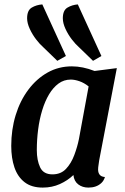

<svg xmlns="http://www.w3.org/2000/svg" viewBox="-20 -831 567 871"><path d="M174 20Q123 20 91.5 -4.5Q60 -29 45.5 -71.5Q31 -114 31 -169Q31 -243 51 -308.5Q71 -374 108.5 -424Q146 -474 196 -502Q246 -530 306 -530Q355 -530 409 -509L510 -522L430 -104Q429 -95 427 -83Q425 -71 425 -62Q425 -47 432.5 -38Q440 -29 456 -28Q451 -11 439.5 -0.5Q428 10 413.5 15Q399 20 381 20Q354 20 335 5.5Q316 -9 313 -37Q287 -12 251.5 4Q216 20 174 20ZM218 -40Q256 -40 279.5 -65Q303 -90 317 -127.5Q331 -165 338 -200L382 -439Q362 -455 340.5 -462.5Q319 -470 301 -470Q270 -470 245.5 -452Q221 -434 202.5 -403Q184 -372 171.5 -331Q159 -290 153 -243.5Q147 -197 147 -150Q147 -104 162 -72Q177 -40 218 -40ZM402 -555 338 -617Q323 -630 306 -652Q289 -674 277 -700Q265 -726 265 -748Q265 -784 286 -796.5Q307 -809 333 -811L440 -577ZM240 -555 176 -617Q161 -630 144 -652Q127 -674 115 -700Q103 -726 103 -748Q103 -784 124 -796.5Q145 -809 172 -811L279 -577Z"/></svg>

Font: Sansita Swashed Light
Style: Regular
Weight: 400
Version: Version 1.003